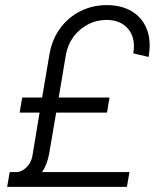

<svg xmlns="http://www.w3.org/2000/svg" viewBox="-20 -732 609 752"><path d="M8 0 18 -58H44Q65 -58 84 -77Q103 -96 107 -122L135 -291H57L67 -350H145L174 -521Q184 -578 215.5 -621Q247 -664 294.5 -688Q342 -712 398 -712Q456 -712 496.5 -687.5Q537 -663 555 -618Q573 -573 562 -509L502 -523Q512 -582 482.5 -618Q453 -654 397 -654Q358 -654 324 -636Q290 -618 267.5 -587.5Q245 -557 238 -517L210 -350H409L399 -291H200L173 -133Q166 -90 145 -58H487L477 0Z"/></svg>

Font: Figtree Light
Style: Italic
Weight: 300
Italic angle: -9.5°
Foundry: Erik Kennedy
Version: Version 2.001; ttfautohint (v1.8.4.7-5d5b);gftools[0.9.27]